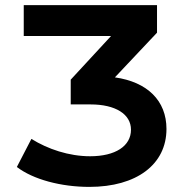

<svg xmlns="http://www.w3.org/2000/svg" viewBox="-20 -720 740 752"><path d="M430 -417 595 -592V-700H73V-579H415L257 -408V-311H335C432 -311 493 -273 493 -212C493 -148 432 -108 333 -108C250 -108 167 -136 103 -176L46 -66C110 -17 219 12 330 12C515 12 632 -76 632 -215C632 -326 557 -399 430 -417Z"/></svg>

Font: FIGSv2-sans-serif
Style: Bold
Weight: 700
Designer: Matt McInerney, Pablo Impallari, Rodrigo Fuenzalida,Mirko Velimirovic
Foundry: Matt McInerney, Pablo Impallari, Rodrigo Fuenzalida
Version: Version 4.021;hotconv 1.0.109;makeotfexe 2.5.65596